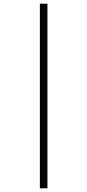

<svg xmlns="http://www.w3.org/2000/svg" viewBox="-20 -780 473 1040"><path d="M196 240H237V-760H196Z"/></svg>

Font: Noto Serif Thai ExtraCondensed Light
Style: Regular
Weight: 300
Width: 2
Designer: Monotype Design Team
Foundry: Monotype Imaging Inc.
Version: Version 2.002